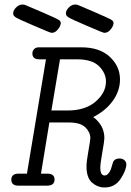

<svg xmlns="http://www.w3.org/2000/svg" viewBox="-20 -820 578 848"><path d="M40 -771Q44 -781 55 -790.5Q66 -800 80 -800Q88 -800 96 -796Q123 -784 164 -767Q229 -739 240.5 -731.5Q252 -724 247 -710Q244 -699 233 -687Q222 -675 208 -675Q205 -675 190 -681Q164 -692 124 -709Q60 -736 47 -745Q34 -754 40 -771ZM273 -771Q277 -781 288 -790.5Q299 -800 313 -800Q321 -800 329 -796Q356 -784 397 -767Q462 -739 473.5 -731.5Q485 -724 480 -710Q477 -699 466 -687Q455 -675 441 -675Q438 -675 423 -681Q397 -692 357 -709Q293 -736 280 -745Q267 -754 273 -771ZM30 -26Q30 -53 62 -53H99L183 -558H154Q123 -558 123 -584Q123 -595 130.5 -603Q138 -611 152 -611H339Q420 -611 465 -569Q510 -527 510 -469Q510 -419 478.5 -375Q447 -331 392 -303Q441 -266 441 -210Q441 -198 432 -147.5Q423 -97 423 -80Q423 -45 442 -45Q451 -45 458.5 -53.5Q466 -62 469.5 -72Q473 -82 476 -93Q479 -104 480 -106Q488 -120 508 -120Q521 -120 529.5 -112.5Q538 -105 538 -94Q538 -69 513 -30.5Q488 8 442 8Q411 8 386.5 -13.5Q362 -35 362 -85Q362 -106 370.5 -153.5Q379 -201 379 -210Q379 -236 357 -257.5Q335 -279 285 -279H198L161 -53H189Q221 -53 221 -27Q221 0 187 0H62Q30 0 30 -26ZM207 -332H278Q357 -332 402.5 -371.5Q448 -411 448 -460Q448 -497 417.5 -527.5Q387 -558 320 -558H245Z"/></svg>

Font: CMU Typewriter Text
Style: LightOblique
Weight: 200
Italic angle: -9.46001°
Version: Version 0.7.0